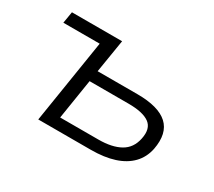

<svg xmlns="http://www.w3.org/2000/svg" viewBox="-100 -679 964 865"><g transform="rotate(30 382.5 -247.0)"><path d="M167 0 236 -434H47L57 -494H318L290 -322H497Q607 -322 654.5 -278.5Q702 -235 685 -146Q675 -98 643.5 -65.5Q612 -33 561 -16.5Q510 0 440 0ZM248 -57H447Q517 -57 560 -81Q603 -105 614 -159Q626 -216 592.5 -240.5Q559 -265 484 -265H281Z"/></g></svg>

Font: Nunito Sans 7pt SemiExpanded Light
Style: Italic
Weight: 300
Width: 6
Italic angle: -9°
Designer: Vernon Adams
Foundry: Vernon Adams
Version: Version 3.101;gftools[0.9.27]